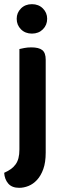

<svg xmlns="http://www.w3.org/2000/svg" viewBox="-21 -705 307 920"><path d="M-1 123Q17 115 30.5 105.5Q44 96 53.5 83Q63 70 67.5 52.5Q72 35 72 11V-470Q80 -472 95.5 -475Q111 -478 129 -478Q165 -478 181.5 -465Q198 -452 198 -419V26Q198 73 186.5 105Q175 137 156.5 157Q138 177 115.5 186Q93 195 71 195Q36 195 18.5 174.5Q1 154 -1 123ZM59 -615Q59 -644 79.5 -664.5Q100 -685 132 -685Q164 -685 184.5 -664.5Q205 -644 205 -615Q205 -585 184.5 -564.5Q164 -544 132 -544Q100 -544 79.5 -564.5Q59 -585 59 -615Z"/></svg>

Font: Baloo Thambi 2 SemiBold
Style: Regular
Weight: 600
Designer: Aadarsh Rajan and Ek Type
Foundry: Ek Type
Version: Version 1.640;hotconv 1.0.111;makeotfexe 2.5.65597; ttfautoh